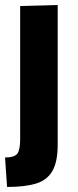

<svg xmlns="http://www.w3.org/2000/svg" viewBox="-20 -544 309 762"><path d="M8 198 0 81Q37 81 48.5 66Q60 51 60 9V-520L209 -524V30Q209 98 188 134.5Q167 171 123 184.5Q79 198 8 198Z"/></svg>

Font: Murecho SemiBold
Style: Regular
Weight: 600
Designer: Neil Summerour
Foundry: Positype
Version: Version 1.010; ttfautohint (v1.8.3)